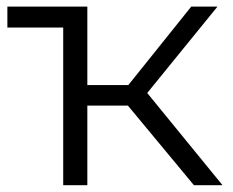

<svg xmlns="http://www.w3.org/2000/svg" viewBox="-20 -545 686 565"><path d="M550.7 0 335.3 -259.6 394.1 -294.8 634.8 0ZM166 0V-525.5H237V0ZM1.7 -464V-525.5H237V-464ZM215.3 -234.2V-294.7H384.2V-234.2ZM399.7 -254.7 333.6 -264.7 542.7 -525.5H619.9Z"/></svg>

Font: Montserrat Alternates Thin
Style: Regular
Weight: 100
Designer: Julieta Ulanovsky
Foundry: Julieta Ulanovsky
Version: Version 9.000